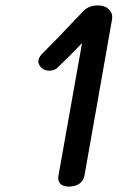

<svg xmlns="http://www.w3.org/2000/svg" viewBox="-20 -692 486 709"><path d="M394 -622 292 -44Q289 -25 273.5 -14Q258 -3 234 -3Q214 -3 204.5 -12Q195 -21 195 -35Q195 -41 196 -44L283 -533Q236 -483 190 -440Q179 -431 162 -431Q142 -431 131 -443.5Q120 -456 122 -470Q124 -484 145 -503Q180 -537 261 -623L285 -648Q306 -672 341 -672Q368 -672 382.5 -657Q397 -642 394 -622Z"/></svg>

Font: Mali Medium
Style: Italic
Weight: 500
Italic angle: -10°
Version: Version 1.000; ttfautohint (v1.6)